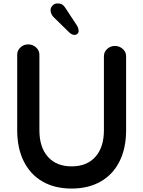

<svg xmlns="http://www.w3.org/2000/svg" viewBox="-20 -1076 833 1116"><path d="M584 -749Q584 -774 603 -791.5Q622 -809 648 -809Q674 -809 693.5 -791.5Q713 -774 713 -749V-319Q713 -215 675 -138.5Q637 -62 565.5 -21Q494 20 396 20Q298 20 227 -21Q156 -62 118 -138.5Q80 -215 80 -319V-758Q80 -783 99 -800.5Q118 -818 144 -818Q170 -818 189.5 -800.5Q209 -783 209 -758V-319Q209 -220 258.5 -164.5Q308 -109 396 -109Q485 -109 534.5 -164.5Q584 -220 584 -319ZM382 -888 290 -978Q274 -996 274 -1017Q274 -1033 286 -1044.5Q298 -1056 311 -1056Q332 -1056 342 -1049.5Q352 -1043 360 -1030L425 -931Q437 -914 437 -894Q437 -886 430 -879.5Q423 -873 415 -873Q397 -873 382 -888Z"/></svg>

Font: Tsukimi Rounded
Style: Bold
Weight: 700
Designer: Takashi Funayama
Foundry: Takashi Funayama
Version: Version 1.032; ttfautohint (v1.8.3)